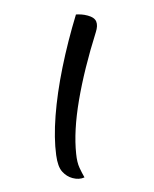

<svg xmlns="http://www.w3.org/2000/svg" viewBox="-131 -851 861 1074"><g transform="rotate(15 300.0 -314.0)"><path d="M176 -753Q192 -758 207 -761Q222 -764 242 -764Q281 -764 296 -744Q311 -724 309 -686Q300 -470 316.5 -294.5Q333 -119 379 0Q396 45 417 70Q438 95 458 115Q433 136 394 136Q360 136 329 116Q298 96 273 36Q236 -52 212.5 -176Q189 -300 180 -447.5Q171 -595 176 -753Z"/></g></svg>

Font: Recursive Mn Csl St SmB
Style: Italic
Weight: 600
Italic angle: -15°
Monospace: yes
Version: Version 1.079;hotconv 1.0.112;makeotfexe 2.5.65598; ttfautoh